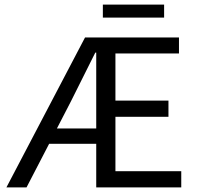

<svg xmlns="http://www.w3.org/2000/svg" viewBox="-20 -820 862 840"><path d="M290 -376 229 -258H401V-590H397Q344 -483 290 -376ZM8 0 352 -656H763V-586H485V-380H717V-309H485V-71H773V0H401V-191H195L96 0ZM430 -743V-800H698V-743Z"/></svg>

Font: CV Source Sans
Style: Regular
Weight: 400
Designer: Paul D. Hunt
Foundry: Adobe Systems Incorporated
Version: Version 3.001